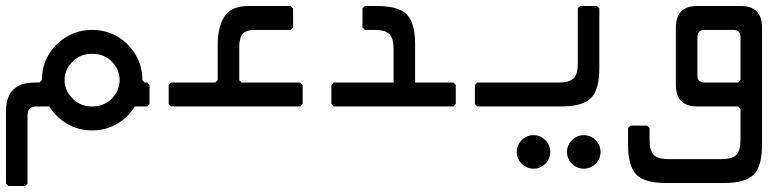

<svg xmlns="http://www.w3.org/2000/svg" viewBox="-20 -356 2600 642"><path d="M288 80Q242 80 204.5 58Q167 36 145 0H104Q86 0 79 7Q72 14 72 32V258L64 266H8L0 258V16Q0 -80 96 -80H112L120 -88Q120 -135 142.5 -173Q165 -211 203.5 -233.5Q242 -256 288 -256Q335 -256 373 -233.5Q411 -211 433.5 -173Q456 -135 456 -88L464 -80H472L480 -71V-8L472 0H431Q409 36 371.5 58Q334 80 288 80ZM196 -88Q196 -54 222 -27Q248 0 288 0Q329 0 354.5 -27Q380 -54 380 -88Q380 -123 354.5 -149.5Q329 -176 288 -176Q248 -176 222 -149.5Q196 -123 196 -88Z M552 0 544 -8V-72L552 -80H700L708 -88V-208Q708 -264 730 -300Q752 -336 812 -336H952L960 -328V-264L952 -256H828Q804 -256 792 -243Q780 -230 780 -200V-88L788 -80H984L992 -72V-8L984 0Z M1496 0H1096L1088 -8V-72L1096 -80H1296V-192Q1296 -228 1282 -242Q1268 -256 1232 -256H1200L1192 -264V-328L1200 -336H1240Q1312 -336 1340 -308Q1368 -280 1368 -208V-80H1496L1504 -72V-8Z M1576 0 1568 -8V-72L1576 -80H1848Q1884 -80 1898 -94Q1912 -108 1912 -144V-328L1920 -336H1976L1984 -328V-128Q1984 -56 1956 -28Q1928 0 1856 0ZM1764 208Q1741 208 1724.5 191.5Q1708 175 1708 152Q1708 129 1724.5 112.5Q1741 96 1764 96Q1787 96 1803.5 112.5Q1820 129 1820 152Q1820 175 1803.5 191.5Q1787 208 1764 208ZM1932 208Q1909 208 1892.5 191.5Q1876 175 1876 152Q1876 129 1892.5 112.5Q1909 96 1932 96Q1955 96 1971.5 112.5Q1988 129 1988 152Q1988 175 1971.5 191.5Q1955 208 1932 208Z M2208 256H2400Q2472 256 2500 228Q2528 200 2528 128V-264Q2528 -336 2456 -336H2312Q2240 -336 2240 -264V-72Q2240 0 2312 0H2448L2456 8V112Q2456 148 2442 162Q2428 176 2392 176H2216Q2180 176 2166 162Q2152 148 2152 112V72L2144 64H2088L2080 72V128Q2080 200 2108 228Q2136 256 2208 256ZM2336 -80Q2312 -80 2312 -104V-232Q2312 -256 2336 -256H2432Q2456 -256 2456 -232V-88L2448 -80Z"/></svg>

Font: Hasubi Mono
Style: Regular
Weight: 400
Designer: Eli Heuer
Foundry: Eli Heuer
Version: Version 1.000